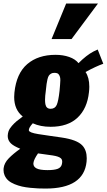

<svg xmlns="http://www.w3.org/2000/svg" viewBox="-25 -901 608 1093"><path d="M268.6 -678.7H382.3L532.7 -880.9H351.6ZM234.4 172.4C379.2 172.4 457 121.6 467.8 20C468.4 13.2 468.8 6.5 468.8 0C468.8 -30.9 460.3 -55.3 443.4 -73.2C423.2 -94.7 384 -109.7 325.7 -118.2C309.1 -120.8 285.4 -124.2 254.6 -128.4C223.9 -132.6 203.1 -135.7 192.4 -137.7C158.2 -143.2 140.5 -150.2 139.2 -158.7C138.2 -168.1 145.7 -181.6 161.6 -199.2C190.6 -185.9 224.4 -179.2 263.2 -179.2C328.6 -179.2 379.7 -196.5 416.5 -231.2C453.3 -265.9 474.9 -314.1 481.4 -376C482.7 -387 483.4 -397.5 483.4 -407.2C483.4 -442.1 476.2 -470.1 461.9 -491.2C502.3 -513 536 -528.6 563 -538.1L531.2 -619.1L507.3 -607.9C480.6 -593.9 452.1 -571.8 421.9 -541.5C409.8 -556.8 392.2 -568.5 368.9 -576.7C345.6 -584.8 319.8 -588.9 291.5 -588.9C224.8 -588.9 170.9 -571.2 129.9 -535.9C88.9 -500.6 64.6 -446.6 57.1 -374C56.2 -365.2 55.7 -356.8 55.7 -348.6C55.7 -300.5 71.9 -263.5 104.5 -237.8C90.2 -227.4 78.6 -218.5 69.8 -211.2C61 -203.9 52.1 -195.1 43 -184.8C33.9 -174.6 27.3 -164.1 23.4 -153.3C20.8 -145.5 19.4 -137.2 19 -128.4C19 -125.5 19.2 -122.4 19.5 -119.1C21.2 -105.8 27.2 -94.2 37.6 -84.2C48 -74.3 65.6 -64.3 90.3 -54.2C64 -35.6 42.2 -17.5 24.9 0.2C7.6 18 -2.1 36.8 -4.4 56.6C-4.7 60.2 -4.9 63.6 -4.9 66.9C-4.9 77.6 -2.9 87.6 1 96.7C6.2 108.7 13.4 118.7 22.7 126.7C32 134.7 43.8 141.6 58.1 147.5C72.4 153.3 86.5 157.8 100.3 160.9C114.2 164 129.9 166.4 147.5 168.2C165 170 180.2 171.1 192.9 171.6C205.6 172.1 219.4 172.4 234.4 172.4ZM245.6 67.4C216 67.4 194.8 64 182.1 57.1C170.7 50.9 165 42 165 30.3C165 29 165.2 27.5 165.5 25.9C166.8 13.2 175.5 -4.7 191.4 -27.8L274.9 -16.1C298 -12.5 313.5 -7.2 321.3 0C326.5 4.6 329.1 11.1 329.1 19.5C329.1 24.1 328.3 29.5 326.7 35.6C323.7 47 315.9 55.2 303.2 60.1C290.5 64.9 271.3 67.4 245.6 67.4ZM263.2 -281.7C246.6 -281.7 236.7 -290.4 233.4 -307.6C232.1 -314.8 231.4 -323.2 231.4 -333C231.4 -347 232.9 -363.9 235.8 -383.8C235.8 -384.8 236 -386.4 236.3 -388.7C238 -404 239.3 -415.4 240.2 -423.1C241.2 -430.7 242.8 -439.5 245.1 -449.2C247.4 -459 250.1 -466.1 253.2 -470.5C256.3 -474.9 260.3 -478.6 265.4 -481.7C270.4 -484.8 276.7 -486.3 284.2 -486.3C290.7 -486.3 296.1 -485.6 300.3 -484.1C304.5 -482.7 307.9 -479.9 310.5 -475.8C313.2 -471.8 315.1 -467.4 316.4 -462.9C317.7 -459 318.4 -453.3 318.4 -445.8V-442.9C318.4 -433.8 317.9 -425.3 316.9 -417.5C316.2 -409.7 315.3 -398.4 314 -383.8C309.7 -345.1 304.4 -318.4 297.9 -303.7C291.3 -289.1 279.8 -281.7 263.2 -281.7Z"/></svg>

Font: Oswald
Style: Heavy
Weight: 800
Designer: Vernon Adams
Foundry: Vernon Adams
Version: 3.0; ttfautohint (v0.95.6-bc232) -l 8 -r 50 -G 200 -x 0 -w "